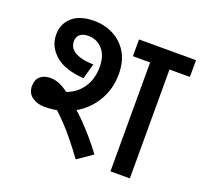

<svg xmlns="http://www.w3.org/2000/svg" viewBox="-113 -761 940 893"><g transform="rotate(20 357.5 -314.5)"><path d="M614 -539V0H518V-539H433V-622H715V-539ZM126 -177Q90 -177 64.5 -195.5Q39 -214 39 -249Q39 -280 58 -296.5Q77 -313 109 -313Q132 -313 158 -301.5Q184 -290 223 -257L236 -243Q271 -217 304 -184Q337 -151 367 -116Q397 -81 421 -48L347 3Q285 -82 236.5 -133.5Q188 -185 146 -216L138 -266Q185 -267 222.5 -287.5Q260 -308 282.5 -346.5Q305 -385 305 -439Q305 -494 277.5 -525.5Q250 -557 207 -557Q179 -557 165 -544.5Q151 -532 151 -510Q151 -499 155.5 -487.5Q160 -476 173 -465.5Q186 -455 210 -448Q234 -441 273 -440L252 -364Q156 -371 109.5 -412.5Q63 -454 63 -512Q63 -565 100.5 -598.5Q138 -632 209 -632Q259 -632 302.5 -610.5Q346 -589 373 -545.5Q400 -502 400 -436Q400 -366 366 -307Q332 -248 270.5 -212.5Q209 -177 126 -177Z"/></g></svg>

Font: Noto Sans Devanagari Medium
Style: Regular
Weight: 500
Version: Version 2.003